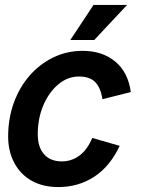

<svg xmlns="http://www.w3.org/2000/svg" viewBox="-20 -747 574 778"><path d="M216 11Q154 11 108.5 -14.5Q63 -40 38 -87Q13 -134 13 -194Q13 -266 35.5 -329Q58 -392 99 -439.5Q140 -487 195.5 -514Q251 -541 315 -541Q394 -541 446.5 -498Q499 -455 510 -374L395 -345Q388 -392 365.5 -414.5Q343 -437 300 -437Q254 -437 216 -405Q178 -373 155.5 -320Q133 -267 133 -203Q133 -151 158.5 -122Q184 -93 231 -93Q269 -93 301 -116Q333 -139 354 -188L465 -156Q426 -73 362 -31Q298 11 216 11ZM265 -585 359 -727H495L362 -585Z"/></svg>

Font: Radio Canada Big Medium
Style: Italic
Weight: 500
Italic angle: -12°
Designer: Étienne Aubert Bonn
Foundry: Coppers and Brasses
Version: Version 1.001